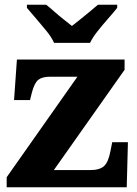

<svg xmlns="http://www.w3.org/2000/svg" viewBox="-20 -786 576 806"><path d="M8 0V-42L305 -464H191Q158 -464 141.5 -451.5Q125 -439 114 -398L106 -366H39L51 -536H503V-493L206 -72H358Q398 -72 416.5 -88.5Q435 -105 444 -153L451 -189H517L512 0ZM207 -606Q197 -629 175.5 -655.5Q154 -682 131.5 -708Q109 -734 93 -753V-766H174Q187 -756 206 -739Q225 -722 246 -705.5Q267 -689 282 -677Q297 -689 318 -705.5Q339 -722 359 -739Q379 -756 391 -766H472V-753Q457 -734 434 -708Q411 -682 390 -655.5Q369 -629 358 -606Z"/></svg>

Font: Noto Serif Hebrew ExtraBold
Style: Regular
Weight: 800
Version: Version 2.003